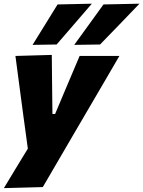

<svg xmlns="http://www.w3.org/2000/svg" viewBox="-20 -796 756 1014"><path d="M0.5 197.5Q31 147 63.5 93.2Q96 39.5 127 -11Q121 -56 114.8 -101Q108.5 -146 102.5 -191L90.5 -281.5Q83.5 -335 76 -390.8Q68.5 -446.5 61.5 -500.5L253.5 -506Q254 -457 254.5 -410.2Q255 -363.5 255.5 -315L257 -194H271L321.5 -314Q342 -362 361 -407.2Q380 -452.5 400.5 -500.5H610.5Q587 -460 565.2 -422.8Q543.5 -385.5 517.2 -340.5Q491 -295.5 454 -232.5L371.5 -91.5Q316 3.5 277 70.5Q238 137.5 206 192ZM372 -559Q411 -613 449.5 -666Q488 -719 526.5 -772.5L716.5 -776.5Q663 -720.5 610.8 -666.5Q558.5 -612.5 508.5 -561ZM152 -559Q185.5 -613 218.2 -666Q251 -719 284 -772.5L465 -776.5Q417 -720.5 370.2 -666.5Q323.5 -612.5 279 -561Z"/></svg>

Font: Commissioner ExtraBold
Style: Italic
Weight: 800
Italic angle: -12°
Designer: Kostas Bartsokas
Foundry: Kostas Bartsokas
Version: Version 1.000; ttfautohint (v1.8.3)